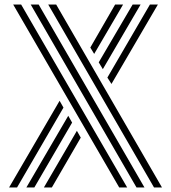

<svg xmlns="http://www.w3.org/2000/svg" viewBox="-20 -824 752 844"><path d="M504 0 38 -804H73L539 0ZM580 0 115 -804H150L615 0ZM657 0 192 -804H227L692 0ZM394 -587 377 -615 486 -804H521ZM432 -520 414 -550 563 -804H598ZM470 -455 452 -483 639 -804H674ZM20 0 242 -381 259 -351 55 0ZM96 0 280 -315 297 -285 131 0ZM173 0 318 -249 335 -219 208 0Z"/></svg>

Font: Zen Tokyo Zoo
Style: Regular
Weight: 400
Designer: Yoshimichi Ohira
Foundry: A-1 Corp ZenFonts
Version: Version 1.002; ttfautohint (v1.8.3)